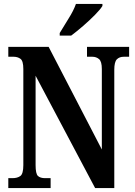

<svg xmlns="http://www.w3.org/2000/svg" viewBox="-20 -951 685 971"><path d="M22 0V-50H43Q68 -50 83 -61Q98 -72 98 -116V-602Q98 -643 83.5 -653.5Q69 -664 49 -664H22V-714H226L495 -195V-602Q495 -640 481 -652Q467 -664 447 -664H420V-714H633V-664H606Q584 -664 571 -651Q558 -638 558 -598V0H461L160 -568V-116Q160 -72 172 -61Q184 -50 208 -50H236V0ZM282 -784Q302 -818 327 -857.5Q352 -897 364 -931H498V-921Q488 -904 460.5 -876Q433 -848 400 -819.5Q367 -791 340 -771H282Z"/></svg>

Font: Noto Serif Hebrew ExtraCondensed
Style: Bold
Weight: 700
Width: 2
Designer: Monotype Design Team
Foundry: Monotype Imaging Inc.
Version: Version 2.004; ttfautohint (v1.8.4.7-5d5b)